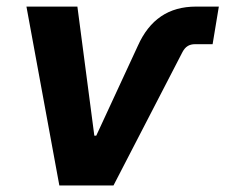

<svg xmlns="http://www.w3.org/2000/svg" viewBox="-20 -566 688 586"><path d="M161.1 0 60.7 -545.9H216.2L267.9 -152H273.8L400.8 -426.3Q427.5 -486.2 471.5 -516Q515.5 -545.9 578.6 -545.9H647.9L628.9 -431.1H574.8Q562.4 -431.1 553.1 -425.6Q543.9 -420.1 537.1 -407.5L326.4 0Z"/></svg>

Font: Adwaita Sans
Style: Italic
Weight: 400
Italic angle: -9.39999°
Designer: Rasmus Andersson
Foundry: rsms
Version: Version 4.001;git-9221beed3